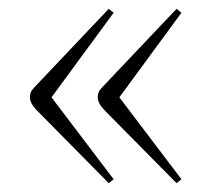

<svg xmlns="http://www.w3.org/2000/svg" viewBox="-20 -484 476 436"><path d="M381 -68 218 -233Q202 -249 202 -263Q202 -271 205 -276.5Q208 -282 217 -291L381 -464L392 -455L251 -263L392 -77ZM227 -68 64 -233Q48 -249 48 -263Q48 -271 51 -276.5Q54 -282 63 -291L227 -464L238 -455L97 -263L238 -77Z"/></svg>

Font: Display Extralight
Style: Regular
Weight: 200
Designer: Latin by Veronika Burian and Jose Scaglione. Greek by Irene Vlachou. Cyrillic by Vera Evstafieva.
Foundry: TypeTogether
Version: Version 3.002